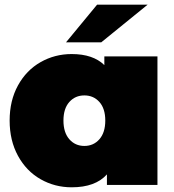

<svg xmlns="http://www.w3.org/2000/svg" viewBox="-20 -787 740 817"><path d="M650 -547V0H435V-45Q386 10 285 10Q213 10 152.5 -24.5Q92 -59 56.5 -124Q21 -189 21 -274Q21 -359 56.5 -423.5Q92 -488 152.5 -522.5Q213 -557 285 -557Q376 -557 424 -510V-547ZM428 -274Q428 -325 403 -353Q378 -381 339 -381Q300 -381 275 -353Q250 -325 250 -274Q250 -223 275 -194.5Q300 -166 339 -166Q378 -166 403 -194.5Q428 -223 428 -274ZM393 -767H608L411 -607H261Z"/></svg>

Font: Montserrat Alternates Black
Style: Regular
Weight: 900
Designer: Julieta Ulanovsky
Foundry: Julieta Ulanovsky
Version: Version 7.200